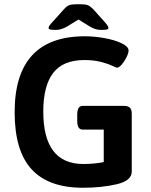

<svg xmlns="http://www.w3.org/2000/svg" viewBox="-20 -878 712 905"><path d="M601 -343V-69Q601 -26 530 -9.5Q459 7 371 7Q209 7 129 -80Q49 -167 49 -349Q49 -707 380 -707Q426 -707 474.5 -698Q523 -689 554.5 -673.5Q586 -658 586 -640Q586 -628 576.5 -608.5Q567 -589 554 -574Q541 -559 531 -559Q528 -559 506.5 -569Q485 -579 452.5 -587Q420 -595 378 -595Q277 -595 230.5 -534Q184 -473 184 -352Q184 -105 373 -105Q424 -105 469 -114V-267H371Q357 -267 350.5 -277Q344 -287 344 -310V-336Q344 -359 350.5 -369Q357 -379 371 -379H564Q583 -379 592 -370.5Q601 -362 601 -343ZM209 -747Q209 -755 228 -775L282 -835Q294 -849 306 -853.5Q318 -858 340 -858H360Q383 -858 394 -853.5Q405 -849 419 -835L472 -776Q491 -755 491 -747Q491 -741 484.5 -739Q478 -737 457 -737Q430 -737 405 -752L350 -786L296 -753Q269 -737 243 -737Q223 -737 216 -739Q209 -741 209 -747Z"/></svg>

Font: Asap-SemiBold
Style: Regular
Weight: 600
Designer: Pablo Cosgaya
Foundry: Omnibus-Type
Version: Version 2.000; ttfautohint (v1.8)